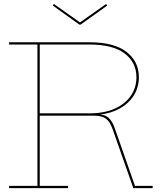

<svg xmlns="http://www.w3.org/2000/svg" viewBox="-20 -970 844 990"><path d="M396.5 -843.5H388.5L252 -941.5L258 -949.5L392.5 -854.5L527 -949.5L533 -941.5ZM467.5 -382Q517.5 -382 538 -364.2Q558.5 -346.5 571 -311L676 -11.5H767V0H667.5L560.5 -304.5Q546.5 -343.5 525.8 -358.5Q505 -373.5 467.5 -373.5H436ZM302 -740.5V-752H441Q568.5 -752 632.2 -702.5Q696 -653 696 -572.5Q696 -518 669 -476.5Q642 -435 596 -409.8Q550 -384.5 492.5 -379.5V-375.5L461 -373.5H182.5V-385.5H439.5Q519 -385.5 573.2 -410.5Q627.5 -435.5 655.5 -477.5Q683.5 -519.5 683.5 -572Q683.5 -648 622.8 -694.2Q562 -740.5 440.5 -740.5ZM27 -740.5V-752H331V-740.5H185V-11.5H331V0H27V-11.5H173V-740.5Z"/></svg>

Font: Hepta Slab ExtraLight Thin
Style: Regular
Weight: 250
Version: Version 1.102